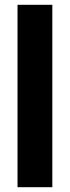

<svg xmlns="http://www.w3.org/2000/svg" viewBox="-20 -780 292 800"><path d="M198 0H53V-760H198Z"/></svg>

Font: Noto Sans Lao Looped ExtraCondensed ExtraBold
Style: Regular
Weight: 800
Width: 2
Designer: Mark Frömberg, Ben Mitchell
Foundry: The Fontpad Ltd
Version: Version 1.002; ttfautohint (v1.8.4.7-5d5b)